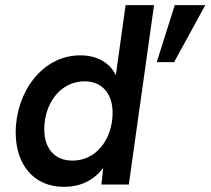

<svg xmlns="http://www.w3.org/2000/svg" viewBox="-20 -717 818 746"><path d="M228.5 9C286 9 340 -11 381 -64.5L374 0H480.5L578.5 -697H468L430 -425C405.5 -475 355 -502 292 -502C143 -502 41 -357 41 -202.5C41 -78.5 110 9 228.5 9ZM152 -214.5C152 -314.5 214 -401 309 -401C376.5 -401 417.5 -353 417.5 -279C417.5 -180 357 -93 261.5 -93C193 -93 152 -139.5 152 -214.5ZM589 -475.5H656.5L777.5 -697H659Z"/></svg>

Font: HK Grotesk SemiBold
Style: Italic
Weight: 600
Italic angle: -16°
Designer: Alfredo Marco Pradil
Foundry: Hanken Design Co.
Version: Version 3.001;FEAKit 1.0